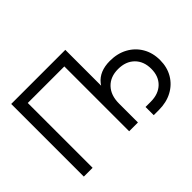

<svg xmlns="http://www.w3.org/2000/svg" viewBox="-143 -1023 1360 1360"><g transform="rotate(-45 536.5 -343.0)"><path d="M614.3 -727.5V0H526.4V-649.4H160.2V0H72.3V-727.5ZM730 42.5V-39.6H782.2Q859.4 -39.6 904.8 -83.3Q950.2 -127 950.2 -201.7Q950.2 -277.3 904.5 -322.3Q858.9 -367.2 782.2 -367.2Q704.6 -367.2 659.4 -319.6Q614.3 -272 614.3 -189.9H573.2Q573.2 -449.2 782.2 -449.2Q857.4 -449.2 915 -417.7Q972.7 -386.2 1005.4 -330.3Q1038.1 -274.4 1038.1 -201.7Q1038.1 -129.4 1005.4 -74.2Q972.7 -19 915 11.7Q857.4 42.5 782.2 42.5Z"/></g></svg>

Font: Inter Display
Style: Regular
Weight: 400
Designer: Rasmus Andersson
Foundry: rsms
Version: Version 4.000;git-37864ae